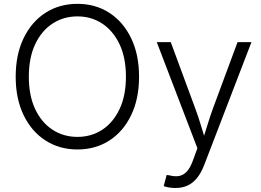

<svg xmlns="http://www.w3.org/2000/svg" viewBox="-20 -757 1341 985"><path d="M377.4 9.8Q284.7 9.8 213.1 -36.4Q141.6 -82.5 101.1 -166.5Q60.5 -250.5 60.5 -363.3Q60.5 -477.1 101.1 -561Q141.6 -645 213.1 -691.2Q284.7 -737.3 377.4 -737.3Q469.7 -737.3 541 -691.2Q612.3 -645 652.8 -561Q693.4 -477.1 693.4 -363.3Q693.4 -250 652.8 -166Q612.3 -82 541 -36.1Q469.7 9.8 377.4 9.8ZM377.4 -54.7Q448.2 -54.7 504.4 -91.3Q560.5 -127.9 593.3 -197.3Q626 -266.6 626 -363.3Q626 -460.9 593.3 -530Q560.5 -599.1 504.4 -636Q448.2 -672.9 377.4 -672.9Q306.2 -672.9 249.8 -636.2Q193.4 -599.6 160.6 -530.3Q127.9 -460.9 127.9 -363.3Q127.9 -266.6 160.4 -197.5Q192.9 -128.4 249.3 -91.6Q305.7 -54.7 377.4 -54.7ZM819.8 197.8 835 140.6 849.6 142.6Q877 149.9 899.2 145.8Q921.4 141.6 939 122.3Q956.5 103 969.7 66.4L992.7 3.4L784.2 -541H856L981 -202.6Q998 -157.2 1011.2 -112.5Q1024.4 -67.9 1038.1 -24.4H1015.6Q1029.8 -67.9 1043.2 -112.5Q1056.6 -157.2 1073.2 -202.6L1198.7 -541H1270L1027.3 90.3Q1011.7 130.4 990.7 156.2Q969.7 182.1 942.4 194.8Q915 207.5 880.4 207.5Q861.8 207.5 845.9 204.6Q830.1 201.7 819.8 197.8Z"/></svg>

Font: Inter 17pt Light
Style: Regular
Weight: 300
Version: Version 4.001;git-66647c0bb